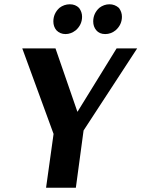

<svg xmlns="http://www.w3.org/2000/svg" viewBox="-20 -876 660 896"><path d="M341 -355H342L524 -650H620L370 -267L334 0H195L230 -251L84 -650H239ZM443 -839Q465 -856 491 -856Q516 -856 535 -839Q549 -820 549 -798Q549 -761 520 -735Q498 -717 471 -717Q444 -717 429 -735Q415 -752 415 -776Q415 -813 443 -839ZM257 -839Q279 -856 306 -856Q332 -856 349 -839Q363 -820 363 -798Q363 -761 334 -735Q311 -717 286 -717Q260 -717 243 -735Q229 -752 229 -776Q229 -813 257 -839Z"/></svg>

Font: Arsenal
Style: Bold Italic
Weight: 700
Italic angle: -9°
Designer: Andrij Shevchenko
Foundry: Stairsfor.com
Version: Version 1.000